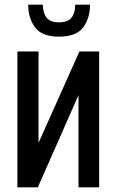

<svg xmlns="http://www.w3.org/2000/svg" viewBox="-20 -797 497 817"><path d="M54 0V-578H144V-189L318 -578H402V0H314V-392L141 0ZM231 -641Q159 -641 129.5 -680Q100 -719 100 -777H162Q163 -741 178.5 -721.5Q194 -702 231 -702Q269 -702 284.5 -722Q300 -742 300 -777H363Q363 -719 333.5 -680Q304 -641 231 -641Z"/></svg>

Font: Oswald
Style: Regular
Weight: 400
Designer: Vernon Adams
Foundry: Vernon Adams
Version: Version 4.103; ttfautohint (v1.8.3)